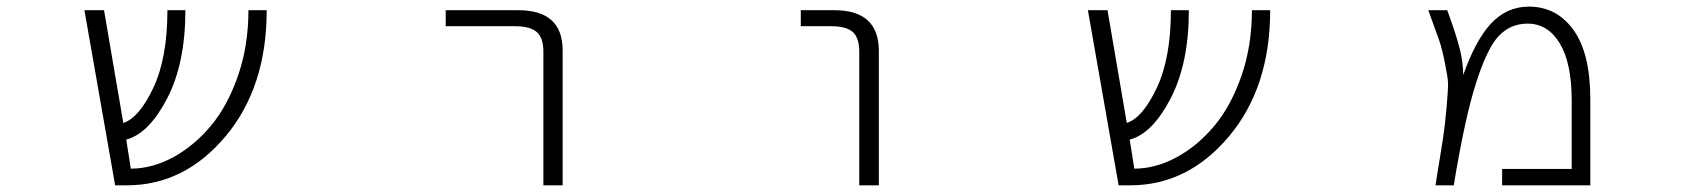

<svg xmlns="http://www.w3.org/2000/svg" viewBox="-20 -553 5040 574"><path d="M777.3 -522.5Q777.3 -292 654.3 -145.5Q531.2 1 359.4 1H324.2L232.4 -522.5H291L348.6 -185.5Q395.5 -200.2 438 -289.6Q480.5 -378.9 480.5 -522.5H534.2Q534.2 -363.3 479.5 -258.3Q424.8 -153.3 357.4 -135.7L371.1 -48.8Q434.6 -48.8 498 -83Q560.5 -117.2 610.4 -176.8Q660.2 -236.3 691.4 -326.2Q722.7 -416 722.7 -522.5Z M1312.5 -474.6V-522.5H1529.3Q1662.1 -522.5 1662.1 -402.3V1H1604.5V-398.4Q1604.5 -439.5 1585 -457Q1565.4 -474.6 1519.5 -474.6Z M2374 -474.6V-522.5H2474.6Q2606.4 -522.5 2607.4 -402.3V1H2548.8V-398.4Q2548.8 -439.5 2529.8 -457Q2510.7 -474.6 2464.8 -474.6Z M3777.3 -522.5Q3777.3 -292 3654.3 -145.5Q3531.2 1 3359.4 1H3324.2L3232.4 -522.5H3291L3348.6 -185.5Q3395.5 -200.2 3438 -289.6Q3480.5 -378.9 3480.5 -522.5H3534.2Q3534.2 -363.3 3479.5 -258.3Q3424.8 -153.3 3357.4 -135.7L3371.1 -48.8Q3434.6 -48.8 3498 -83Q3560.5 -117.2 3610.4 -176.8Q3660.2 -236.3 3691.4 -326.2Q3722.7 -416 3722.7 -522.5Z M4470.7 1V-47.9H4678.7V-252.9Q4678.7 -364.3 4643.1 -423.3Q4607.4 -482.4 4546.9 -482.4Q4496.1 -482.4 4460.9 -445.8Q4425.8 -409.2 4392.1 -302.7Q4358.4 -196.3 4326.2 1H4271.5Q4288.1 -100.6 4293.9 -138.7Q4299.8 -176.8 4304.7 -232.4Q4309.6 -288.1 4309.1 -304.2Q4308.6 -320.3 4299.8 -364.3Q4291 -408.2 4282.7 -432.1Q4274.4 -456.1 4250 -522.5H4306.6Q4334 -448.2 4344.7 -404.3Q4353.5 -369.1 4354.5 -329.1Q4390.6 -430.7 4435.5 -480.5Q4483.4 -533.2 4550.8 -533.2Q4633.8 -533.2 4684.1 -463.4Q4734.4 -393.6 4734.4 -255.9V1Z"/></svg>

Font: GenEi Gothic M Light
Style: Regular
Weight: 300
Designer: o_tamon (Modified); [Source Han Sans]
Ryoko NISHIZUKA  (kana & ideographs); Paul D. Hunt (Latin, Greek & Cyrillic); Wenl
Version: Version 1.1a;Original Version 1.004